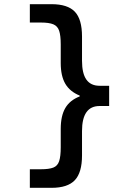

<svg xmlns="http://www.w3.org/2000/svg" viewBox="-20 -790 640 920"><path d="M227 110H123V21H176Q215 21 235.5 13Q256 5 263.5 -18Q271 -41 271 -84V-172Q271 -235 293 -272.5Q315 -310 362 -328V-332Q315 -351 293 -388.5Q271 -426 271 -488V-577Q271 -620 263.5 -642.5Q256 -665 235.5 -673.5Q215 -682 176 -682H123V-770H227Q304 -770 338.5 -734Q373 -698 373 -615V-499Q373 -438 394 -408.5Q415 -379 457 -379H503V-282H457Q415 -282 394 -252Q373 -222 373 -162V-45Q373 37 338.5 73.5Q304 110 227 110Z"/></svg>

Font: M PLUS Code Latin Expanded Medium
Style: Regular
Weight: 500
Width: 7
Designer: Coji Morishita
Foundry: UNDERFOREST DESIGN
Version: Version 1.002; ttfautohint (v1.8.3)